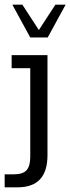

<svg xmlns="http://www.w3.org/2000/svg" viewBox="-38 -634 302 825"><path d="M-18 171V115H22Q60 115 76 97.5Q92 80 92 40V-341H12V-397H166V33Q166 102 134 136.5Q102 171 36 171ZM92 -473 15 -614H58L129 -505L200 -614H244L167 -473Z"/></svg>

Font: Rokkitt
Style: Regular
Weight: 400
Designer: Vernon Adams
Foundry: Vernon Adams
Version: Version 3.103